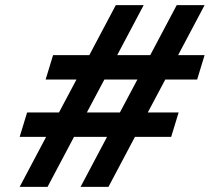

<svg xmlns="http://www.w3.org/2000/svg" viewBox="-20 -727 816 747"><path d="M646 -194.5H505L402 0H293.5L396.5 -194.5H268L165 0H56.5L159.5 -194.5H56.5L85.5 -289.5H209.5L277.5 -417.5H157.5L186.5 -512.5H327.5L430.5 -707H539L436 -512.5H564.5L667.5 -707H776L673 -512.5H776L747 -417.5H623L555 -289.5H675ZM318 -289.5H446.5L514.5 -417.5H386Z"/></svg>

Font: Newsreader 6pt ExtraBold
Style: Italic
Weight: 800
Italic angle: -17°
Designer: Hugues Gentile
Foundry: Production Type
Version: Version 1.003; ttfautohint (v1.8.3)